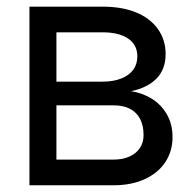

<svg xmlns="http://www.w3.org/2000/svg" viewBox="-20 -550 574 570"><path d="M67.4 -530.3H284.2Q341.8 -530.3 383.8 -513.2Q425.8 -496.1 448.7 -463.9Q471.7 -431.6 471.7 -389.6Q471.7 -343.8 444.3 -316.4Q417 -289.1 369.1 -279.3Q401.4 -274.4 429.2 -257.8Q457 -241.2 474.6 -211.9Q492.2 -182.6 492.2 -142.6Q492.2 -101.6 471.2 -69.3Q450.2 -37.1 410.6 -18.6Q371.1 0 317.4 0H67.4ZM406.2 -149.4Q406.2 -176.8 396 -196.8Q385.7 -216.8 365.7 -227.1Q345.7 -237.3 317.4 -237.3H147.5V-76.2H317.4Q344.7 -76.2 364.7 -85.4Q384.8 -94.7 395.5 -110.8Q406.2 -127 406.2 -149.4ZM387.7 -382.8Q387.7 -417 360.4 -435.5Q333 -454.1 284.2 -454.1H147.5V-307.6H284.2Q316.4 -307.6 339.8 -316.9Q363.3 -326.2 375.5 -342.8Q387.7 -359.4 387.7 -382.8Z"/></svg>

Font: Pretendard Std Variable
Style: Regular
Weight: 400
Designer: Base glyphs from Inter by Rasmus Andersson; Hangeul glyphs from Noto Sans CJK(Source Han Sans) by Jang Soo-young and Kan
Foundry: Kil Hyung-jin
Version: Version 1.309;Glyphs 3.2 (3225)